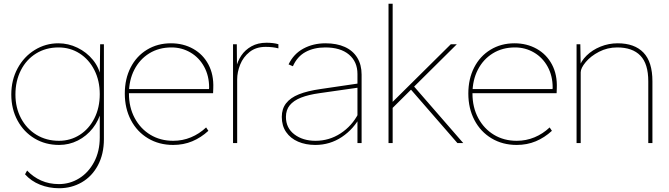

<svg xmlns="http://www.w3.org/2000/svg" viewBox="-20 -760 3554 1020"><path d="M113 166 124 146Q156 180 198.5 199Q241 218 293 218Q351 218 400.5 187.5Q450 157 480 100.5Q510 44 510 -30V-172L519 -175Q506 -121 473 -79Q440 -37 393.5 -13.5Q347 10 294 10Q221 10 163.5 -24.5Q106 -59 73 -120Q40 -181 40 -258Q40 -335 73.5 -397Q107 -459 164.5 -494.5Q222 -530 290 -530Q343 -530 391.5 -506.5Q440 -483 473.5 -442Q507 -401 516 -350L510 -353L512 -525H532V-21Q532 58 500.5 117.5Q469 177 414.5 208.5Q360 240 294 240Q240 240 192.5 221Q145 202 113 166ZM510 -260Q510 -331 481.5 -387.5Q453 -444 403 -476Q353 -508 291 -508Q224 -508 172 -476Q120 -444 91 -387Q62 -330 62 -258Q62 -188 91.5 -132Q121 -76 173.5 -44Q226 -12 293 -12Q354 -12 403.5 -43.5Q453 -75 481.5 -131.5Q510 -188 510 -260Z M643 -263Q643 -341 674 -401.5Q705 -462 761 -496Q817 -530 888 -530Q954 -530 1006.5 -500.5Q1059 -471 1087.5 -417Q1116 -363 1113 -291L1112 -265H655V-287H1101L1089 -270L1091 -295Q1091 -357 1064.5 -405.5Q1038 -454 992 -481Q946 -508 891 -508Q824 -508 773 -476.5Q722 -445 693.5 -389.5Q665 -334 665 -263Q665 -190 695.5 -133Q726 -76 779 -44Q832 -12 900 -12Q950 -12 994.5 -30.5Q1039 -49 1075 -83L1087 -65Q1048 -29 1001.5 -9.5Q955 10 900 10Q825 10 766.5 -25Q708 -60 675.5 -122Q643 -184 643 -263Z M1218 -525H1238L1239 -398L1233 -396Q1234 -398 1234 -400Q1242 -435 1262 -465Q1282 -495 1316 -514Q1350 -533 1396 -533Q1413 -533 1430 -531Q1447 -529 1459 -525V-503Q1430 -511 1391 -511Q1340 -511 1306 -484Q1272 -457 1256 -417Q1240 -377 1240 -338V0H1218Z M1708 -508Q1648 -508 1603.5 -484Q1559 -460 1536 -408L1513 -418Q1540 -474 1592 -502Q1644 -530 1709 -530Q1769 -530 1812 -510.5Q1855 -491 1878 -453.5Q1901 -416 1901 -364V0H1879V-367Q1879 -432 1834 -470Q1789 -508 1708 -508ZM1477 -139Q1477 -182 1500 -211.5Q1523 -241 1568 -259Q1613 -277 1683 -287L1887 -317V-295L1677 -265Q1619 -257 1579.5 -241.5Q1540 -226 1519.5 -201Q1499 -176 1499 -139Q1499 -80 1544 -46Q1589 -12 1656 -12Q1729 -12 1789.5 -51.5Q1850 -91 1884 -157L1897 -146Q1860 -75 1796.5 -32.5Q1733 10 1655 10Q1604 10 1563.5 -7.5Q1523 -25 1500 -58.5Q1477 -92 1477 -139Z M2058 -211 2375 -525H2407L2058 -179ZM2044 -740H2066V0H2044ZM2157 -291 2174 -307 2441 0H2410Z M2468 -263Q2468 -341 2499 -401.5Q2530 -462 2586 -496Q2642 -530 2713 -530Q2779 -530 2831.5 -500.5Q2884 -471 2912.5 -417Q2941 -363 2938 -291L2937 -265H2480V-287H2926L2914 -270L2916 -295Q2916 -357 2889.5 -405.5Q2863 -454 2817 -481Q2771 -508 2716 -508Q2649 -508 2598 -476.5Q2547 -445 2518.5 -389.5Q2490 -334 2490 -263Q2490 -190 2520.5 -133Q2551 -76 2604 -44Q2657 -12 2725 -12Q2775 -12 2819.5 -30.5Q2864 -49 2900 -83L2912 -65Q2873 -29 2826.5 -9.5Q2780 10 2725 10Q2650 10 2591.5 -25Q2533 -60 2500.5 -122Q2468 -184 2468 -263Z M3043 -525H3063L3065 -404L3056 -401Q3066 -435 3096.5 -465Q3127 -495 3170.5 -512.5Q3214 -530 3261 -530Q3351 -530 3398.5 -480.5Q3446 -431 3446 -328V0H3424V-328Q3424 -421 3382 -464.5Q3340 -508 3259 -508Q3207 -508 3162.5 -485Q3118 -462 3091.5 -430Q3065 -398 3065 -376V0H3054H3043Z"/></svg>

Font: Easer Grotesk Variable
Style: Regular
Weight: 400
Designer: Boardeaser, Bonnie Shaver-Troup, Thomas Jockin
Foundry: Lexend
Version: Version 1.001;Glyphs 3.1.2 (3151)